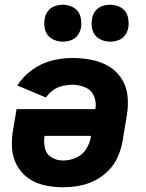

<svg xmlns="http://www.w3.org/2000/svg" viewBox="-20 -783 616 811"><path d="M245 8Q278 8 312.5 2Q347 -4 379.5 -20Q412 -36 438 -62.5Q464 -89 478 -121.5Q492 -154 498 -188L516 -298Q523 -339 518.5 -379Q514 -419 493 -451.5Q472 -484 438.5 -503.5Q405 -523 365.5 -530.5Q326 -538 285 -538Q242 -538 198.5 -527Q155 -516 116.5 -488.5Q78 -461 53 -422L174 -371Q187 -390 205 -402.5Q223 -415 244 -420Q265 -425 285 -425Q314 -425 340 -414Q366 -403 377 -377Q388 -351 383 -322H50L35 -233Q28 -193 31 -154.5Q34 -116 52 -83.5Q70 -51 100 -30Q130 -9 168 -0.5Q206 8 245 8ZM247 -105Q220 -105 198 -118Q176 -131 170 -156.5Q164 -182 168 -209H365L364 -206Q360 -179 344 -153.5Q328 -128 301 -116.5Q274 -105 247 -105ZM445 -607Q462 -607 479.5 -613Q497 -619 508 -634Q519 -649 522 -666Q526 -691 519 -715Q512 -739 491 -751Q470 -763 445 -763Q428 -763 411 -757Q394 -751 382.5 -736Q371 -721 369 -704Q364 -679 371 -655.5Q378 -632 399 -619.5Q420 -607 445 -607ZM245 -607Q262 -607 279.5 -613Q297 -619 308 -634Q319 -649 322 -666Q326 -691 319 -715Q312 -739 291 -751Q270 -763 245 -763Q228 -763 211 -757Q194 -751 182.5 -736Q171 -721 169 -704Q164 -679 171 -655.5Q178 -632 199 -619.5Q220 -607 245 -607Z"/></svg>

Font: Iosevka Sparkle Extrabold
Style: Italic
Weight: 800
Italic angle: -9°
Designer: Belleve Invis
Foundry: Belleve Invis
Version: Version 4.5.0; ttfautohint (v1.8.3)